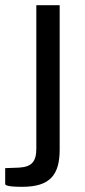

<svg xmlns="http://www.w3.org/2000/svg" viewBox="-64 -550 328 740"><path d="M166 26V-530H76V23C76 73 58 93 10 96L-44 98V159C-44 164 -35 170 22 170C129 170 166 124 166 26Z"/></svg>

Font: 18Franklin
Style: Regular
Weight: 400
Designer: Pablo Impallari, Rodrigo Fuenzalida (Modified by Dan O. Williams)
Version: Version 0.025;PS 000.025;hotconv 1.0.88;makeotf.lib2.5.64775